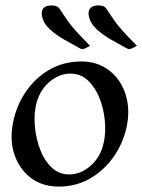

<svg xmlns="http://www.w3.org/2000/svg" viewBox="-20 -678 526 709"><path d="M196.8 11Q136.5 11 94.2 -20.9Q52 -52.8 33.6 -106.4Q15.2 -160 28 -224.2Q40 -287 74.8 -338.4Q109.5 -389.8 162.1 -420.4Q214.8 -451 280.2 -451Q325 -451 360.1 -432.5Q395.2 -414 418.4 -381.2Q441.5 -348.5 449.8 -306.1Q458 -263.8 449 -216Q436.8 -153.2 401.5 -101.8Q366.2 -50.2 313.9 -19.6Q261.5 11 196.8 11ZM236.2 -33.8Q263.5 -33.8 290.1 -48.4Q316.8 -63 337 -90.6Q357.2 -118.2 364.2 -157Q371 -191.5 366.9 -234.4Q362.8 -277.2 347.2 -316.2Q331.8 -355.2 304.9 -380.8Q278 -406.2 240 -406.2Q196.5 -406.2 159.2 -372.6Q122 -339 111.5 -283Q105 -248.5 109.4 -205.8Q113.8 -163 129 -123.9Q144.2 -84.8 171.1 -59.2Q198 -33.8 236.2 -33.8ZM485.5 -509 471.2 -501.2Q462.5 -496.8 458.8 -496.8Q456.2 -496 453.4 -497.2Q450.5 -498.5 448 -499.5Q420.2 -514.5 389.9 -531.9Q359.5 -549.2 336.4 -570.6Q313.2 -592 308 -619Q304.5 -637.5 313.4 -647.8Q322.2 -658 344.2 -658Q352.5 -658 360 -655.6Q367.5 -653.2 372.8 -646Q389 -621 402.1 -602.2Q415.2 -583.5 434.4 -562.4Q453.5 -541.2 485.5 -509ZM312.5 -509 298.2 -501.2Q289.5 -496.8 285.8 -496.8Q283.2 -496 280.4 -497.2Q277.5 -498.5 275 -499.5Q247.2 -514.5 216.9 -531.9Q186.5 -549.2 163.4 -570.6Q140.2 -592 135 -619Q131.5 -637.5 140.4 -647.8Q149.2 -658 171.2 -658Q179.5 -658 187 -655.6Q194.5 -653.2 199.8 -646Q216 -621 229.1 -602.2Q242.2 -583.5 261.4 -562.4Q280.5 -541.2 312.5 -509Z"/></svg>

Font: Young Serif Light
Style: Italic
Weight: 300
Italic angle: -10.979°
Designer: Bastien Sozeau
Foundry: NBR — Bastien Sozeau
Version: Version 5.001